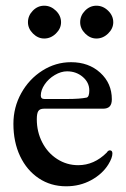

<svg xmlns="http://www.w3.org/2000/svg" viewBox="-20 -638 440 673"><path d="M27 -204Q27 -262 54.5 -311.5Q82 -361 128.5 -390.5Q175 -420 229 -420Q291 -420 331.5 -383Q372 -346 372 -290Q372 -273 364.5 -265Q357 -257 341 -257H134Q120 -257 114.5 -249Q109 -241 109 -220Q109 -176 128 -139Q147 -102 180.5 -80.5Q214 -59 254 -59Q310 -59 354 -103Q359 -111 365 -111Q374 -111 374 -100Q374 -85 360 -62Q339 -28 299.5 -6.5Q260 15 212 15Q158 15 116 -13Q74 -41 50.5 -90.5Q27 -140 27 -204ZM215 -291Q260 -291 284 -296Q293 -299 293 -321Q293 -349 270 -368.5Q247 -388 215 -388Q194 -388 172 -375Q150 -362 136.5 -342Q123 -322 123 -303Q123 -291 136 -291ZM78 -560Q78 -583 95 -600.5Q112 -618 135 -618Q158 -618 176 -600.5Q194 -583 194 -560Q194 -538 176 -520.5Q158 -503 135 -503Q113 -503 95.5 -520.5Q78 -538 78 -560ZM261 -560Q261 -583 278 -600.5Q295 -618 318 -618Q341 -618 359 -600.5Q377 -583 377 -560Q377 -538 359 -520.5Q341 -503 318 -503Q296 -503 278.5 -520.5Q261 -538 261 -560Z"/></svg>

Font: EB Garamond Medium
Style: Regular
Weight: 500
Designer: Georg Duffner and Octavio Pardo
Foundry: Georg Duffner
Version: Version 1.000